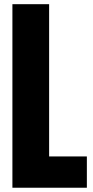

<svg xmlns="http://www.w3.org/2000/svg" viewBox="-20 -879 437 899"><path d="M38.1 0V-859.4H210V-146.5H386.7V0Z"/></svg>

Font: Anton SC
Style: Regular
Weight: 400
Designer: Vernon Adams
Foundry: Vernon Adams
Version: Version 2.116; ttfautohint (v1.8.4.7-5d5b)